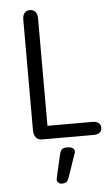

<svg xmlns="http://www.w3.org/2000/svg" viewBox="-57 -643 518 894"><g transform="rotate(-5 202.5 -196.0)"><path d="M152 -61V-563Q152 -583 143 -594Q134 -605 117 -605Q101 -605 92 -594Q83 -583 83 -563V-46Q83 -26 92.5 -13Q102 0 124 0H364Q381 0 391 -8Q401 -16 401 -30Q401 -44 391 -52.5Q381 -61 364 -61ZM199 76 175 180Q173 188 173 192Q173 200 179.5 206.5Q186 213 194 213Q210 213 217 207.5Q224 202 229 188L265 83Q267 79 268 75.5Q269 72 269 69Q269 59 260.5 53Q252 47 233 47Q217 47 210 53.5Q203 60 199 76Z"/></g></svg>

Font: Beiruti
Style: Regular
Weight: 400
Version: Version 1.00